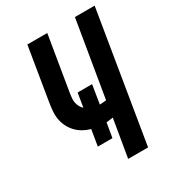

<svg xmlns="http://www.w3.org/2000/svg" viewBox="-177 -840 860 944"><g transform="rotate(-30 253.0 -367.5)"><path d="M272 0 308 -214Q298 -212 288.5 -211Q279 -210 270 -209L256 -127H173L188 -218Q166 -224 146.5 -235Q127 -246 111.5 -262Q96 -278 85.5 -298.5Q75 -319 71 -342Q67 -365 69 -389Q71 -413 75 -437L124 -735H237L185 -421Q183 -408 182 -395Q181 -382 183.5 -370Q186 -358 192 -347Q198 -336 207 -328L220 -407H302L285 -301Q285 -301 285.5 -301Q286 -301 286 -301Q295 -301 304 -302Q313 -303 322 -304L394 -735H506L385 0Z"/></g></svg>

Font: Iosevka Curly Oblique
Style: Bold
Weight: 700
Italic angle: -9°
Monospace: yes
Designer: Belleve Invis
Foundry: Belleve Invis
Version: Version 11.1.0; ttfautohint (v1.8.3)